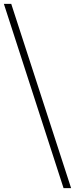

<svg xmlns="http://www.w3.org/2000/svg" viewBox="-63 -844 387 991"><path d="M-5 -824 304 127H265L-43 -824Z"/></svg>

Font: Argentum Sans ExtraLight
Style: Regular
Weight: 275
Designer: Julieta Ulanovsky (Modified by Cristiano Sobral)
Foundry: Julieta Ulanovsky
Version: Version 1.000; ttfautohint (v1.5.65-e2d9)